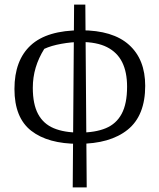

<svg xmlns="http://www.w3.org/2000/svg" viewBox="-20 -622 695 837"><path d="M322 5Q189 5 116 -52Q43 -109 43 -234Q43 -359 114 -424.5Q185 -490 333 -490Q472 -490 542.5 -426.5Q613 -363 613 -248Q613 -118 536.5 -56.5Q460 5 322 5ZM297 195 303 -602H352L358 195ZM327 -44Q395 -44 441 -63Q487 -82 510.5 -126Q534 -170 534 -244Q534 -308 512.5 -351Q491 -394 446.5 -416.5Q402 -439 331 -439Q292 -439 247.5 -431Q203 -423 173 -409Q148 -369 135.5 -327Q123 -285 123 -239Q123 -168 146 -125Q169 -82 214.5 -63Q260 -44 327 -44Z"/></svg>

Font: Piazzolla 24pt
Style: Regular
Weight: 400
Designer: Juan Pablo del Peral
Foundry: Huerta Tipografica
Version: Version 2.005